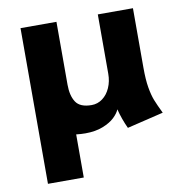

<svg xmlns="http://www.w3.org/2000/svg" viewBox="-77 -547 766 812"><g transform="rotate(-10 306.5 -141.5)"><path d="M438 19Q418.5 -22.9 407.7 -65.9Q401.4 -49.8 383.1 -32.2Q364.7 -14.6 332.8 -2Q300.8 10.7 257.3 10.7Q238.3 10.7 217.8 8.3V193.4H64V-475.1H218.3V-204.6Q218.3 -158.2 236.3 -130.4Q254.4 -102.5 304.2 -102.5Q330.1 -102.5 351.1 -118.2Q372.1 -133.8 384 -160.9Q396 -188 396 -220.7V-475.6H546.9V-219.7Q546.9 -168.9 552.7 -134.8Q558.6 -100.6 567.4 -78.1Q576.2 -55.7 594.2 -18.6Z"/></g></svg>

Font: Selawik
Style: Bold
Weight: 700
Designer: Aaron Bell
Foundry: Microsoft Corporation
Version: Version 1.01